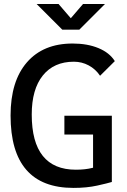

<svg xmlns="http://www.w3.org/2000/svg" viewBox="-20 -918 626 948"><path d="M342.8 9.8Q187.5 9.8 109.9 -79.6Q32.2 -168.9 32.2 -347.7Q32.2 -517.1 112.8 -610.1Q193.4 -703.1 338.9 -703.1Q411.6 -703.1 466.3 -680.4Q521 -657.7 546.9 -616.2L474.1 -543.9Q451.7 -577.1 417.7 -595.2Q383.8 -613.3 344.7 -613.3Q246.1 -613.3 191.4 -545.2Q136.7 -477.1 136.7 -352.5Q136.7 -216.3 191.4 -148.2Q246.1 -80.1 354.5 -80.1Q400.9 -80.1 436.3 -89.1Q471.7 -98.1 494.1 -104.5L532.2 -19.5Q511.7 -13.2 460.2 -1.7Q408.7 9.8 342.8 9.8ZM439.5 -19.5V-346.7H532.2V-19.5ZM297.9 -253.9V-346.7H529.3V-253.9ZM287.6 -771.5 160.6 -898.4H269L334.5 -822.3H324.7L390.1 -898.4H498.5L371.6 -771.5Z"/></svg>

Font: Cascadia Code PL
Style: Regular
Weight: 400
Monospace: yes
Designer: Aaron Bell
Foundry: Saja Typeworks
Version: Version 2102.003